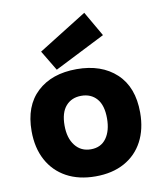

<svg xmlns="http://www.w3.org/2000/svg" viewBox="-88 -857 792 936"><g transform="rotate(-10 308.5 -388.5)"><path d="M310 9Q227 9 166.5 -24Q106 -57 73 -118Q40 -179 40 -262Q40 -387 112.5 -454.5Q185 -522 308 -522Q431 -522 504 -454Q577 -386 577 -260Q577 -178 545 -117.5Q513 -57 453 -24Q393 9 310 9ZM310 -125Q360 -125 386.5 -162Q413 -199 413 -260Q413 -325 384.5 -357.5Q356 -390 308 -390Q260 -390 231.5 -357.5Q203 -325 203 -261Q203 -199 232 -162Q261 -125 310 -125ZM213 -536 153 -636 393 -786 464 -663Z"/></g></svg>

Font: Braah One
Style: Regular
Weight: 400
Designer: Ashish Kumar
Foundry: Ashish Kumar
Version: Version 1.001; ttfautohint (v1.8.4.7-5d5b);gftools[0.9.29]